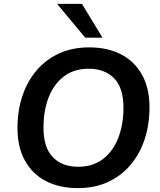

<svg xmlns="http://www.w3.org/2000/svg" viewBox="-20 -959 825 989"><path d="M381 10Q287 10 217 -26Q147 -62 108.5 -131.5Q70 -201 70 -299Q70 -389 95.5 -465Q121 -541 169 -597Q217 -653 285 -684Q353 -715 439 -715Q534 -715 603.5 -679Q673 -643 711.5 -574Q750 -505 750 -407Q750 -316 724.5 -240Q699 -164 651 -108Q603 -52 535 -21Q467 10 381 10ZM383 -100Q458 -100 510 -139.5Q562 -179 589 -248Q616 -317 616 -405Q616 -506 568 -555.5Q520 -605 436 -605Q362 -605 310 -566Q258 -527 231 -458.5Q204 -390 204 -301Q204 -199 252 -149.5Q300 -100 383 -100ZM419 -765 274 -939H402L508 -765Z"/></svg>

Font: Nunito Sans 12pt
Style: Bold Italic
Weight: 700
Italic angle: -9°
Designer: Vernon Adams
Foundry: Vernon Adams
Version: Version 3.101;gftools[0.9.27]